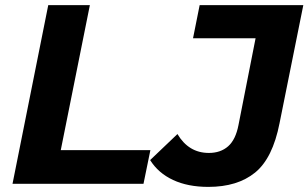

<svg xmlns="http://www.w3.org/2000/svg" viewBox="-20 -720 1208 752"><path d="M29 0 169 -700H332L218 -132H569L542 0ZM796 12Q716 12 658 -15Q600 -42 568 -93L675 -195Q719 -121 798 -121Q844 -121 873.5 -147Q903 -173 914 -230L981 -570H736L762 -700H1168L1075 -238Q1048 -100 979 -44Q910 12 796 12Z"/></svg>

Font: Montserrat
Style: Bold Italic
Weight: 700
Italic angle: -11.3°
Designer: Julieta Ulanovsky
Foundry: Julieta Ulanovsky
Version: Version 9.000; ttfautohint (v1.8.4.7-5d5b)